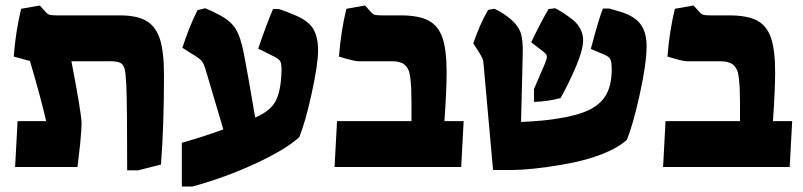

<svg xmlns="http://www.w3.org/2000/svg" viewBox="-20 -608 2922 699"><path d="M440 -297Q438 -338 434 -355.5Q430 -373 418.5 -379Q407 -385 380 -385H240Q277 -193 277 -159Q277 -143 272 -85L262 0H35L44 -167H148Q129 -251 89 -386Q80 -388 30 -402Q37 -494 57 -576L125 -588L143 -568Q152 -557 159.5 -554.5Q167 -552 187 -552H417Q479 -552 513.5 -531.5Q548 -511 562.5 -464.5Q577 -418 577 -335Q577 -147 566 -9L483 12H443Q443 -220 440 -297Z M1138 -424Q1138 -375 1115 -269Q1092 -163 1069 -108Q1019 -63 910 -12.5Q801 38 681 71H642V-88Q735 -115 793 -137L729 -353Q722 -377 714 -386.5Q706 -396 674 -415L644 -434Q668 -509 699 -571L727 -578Q756 -566 772 -557Q817 -535 836.5 -505Q856 -475 868 -412Q881 -346 909 -180Q965 -204 984 -241Q1003 -278 1005 -351Q1005 -376 1000.5 -384.5Q996 -393 978 -402L920 -431Q950 -519 974 -575H996Q1026 -565 1046 -556Q1098 -536 1118 -506.5Q1138 -477 1138 -424Z M1207 -167H1478V-237Q1478 -264 1477 -288Q1475 -324 1470.5 -343Q1466 -362 1451.5 -373.5Q1437 -385 1406 -385H1285Q1269 -385 1214 -402Q1221 -494 1241 -576L1309 -588L1327 -568Q1336 -557 1343.5 -554.5Q1351 -552 1371 -552H1439Q1505 -552 1540.5 -533Q1576 -514 1591 -470Q1606 -426 1606 -344Q1606 -281 1598 -167H1668L1659 0H1198Z M1924 -284 1959 -365Q1971 -392 1971 -401Q1971 -408 1966.5 -412.5Q1962 -417 1949 -427L1914 -454Q1948 -526 1977 -575L2001 -578Q2012 -573 2030.5 -561Q2049 -549 2064 -537Q2083 -522 2093 -502.5Q2103 -483 2103 -462Q2103 -427 2077 -366Q2051 -305 2021 -251Q1977 -239 1924 -237ZM1741 -369Q1740 -387 1736 -396Q1732 -405 1720 -424L1703 -450Q1725 -516 1757 -572L1780 -576Q1801 -567 1827 -548Q1862 -522 1873.5 -494Q1885 -466 1883 -408L1877 -164Q1963 -168 2008 -176Q2082 -187 2125 -208Q2168 -229 2187.5 -264.5Q2207 -300 2207 -355Q2207 -383 2202 -392.5Q2197 -402 2180 -409L2131 -430Q2160 -540 2175 -577H2198L2239 -565Q2289 -550 2311.5 -520.5Q2334 -491 2334 -440Q2334 -377 2309 -264Q2284 -151 2262 -99Q2231 -70 2171 -46.5Q2111 -23 2029 -9Q1917 11 1832 11H1775Z M2403 -167H2674V-237Q2674 -264 2673 -288Q2671 -324 2666.5 -343Q2662 -362 2647.5 -373.5Q2633 -385 2602 -385H2481Q2465 -385 2410 -402Q2417 -494 2437 -576L2505 -588L2523 -568Q2532 -557 2539.5 -554.5Q2547 -552 2567 -552H2635Q2701 -552 2736.5 -533Q2772 -514 2787 -470Q2802 -426 2802 -344Q2802 -281 2794 -167H2864L2855 0H2394Z"/></svg>

Font: Suez One
Style: Regular
Weight: 400
Designer: Michal Sahar
Foundry: Hagilda
Version: Version 1.001